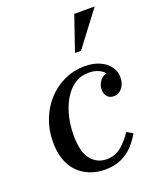

<svg xmlns="http://www.w3.org/2000/svg" viewBox="-137 -801 729 893"><g transform="rotate(-20 227.5 -355.0)"><path d="M229 10Q189 10 155 -3Q121 -16 95.5 -41.5Q70 -67 56.5 -105Q43 -143 43 -192Q43 -252 63 -303.5Q83 -355 118.5 -393.5Q154 -432 201 -453.5Q248 -475 300 -475Q344 -475 376 -460.5Q408 -446 424.5 -422.5Q441 -399 441 -369Q441 -339 424.5 -318Q408 -297 383 -297Q362 -297 350.5 -310.5Q339 -324 339 -345Q339 -370 355.5 -390Q372 -410 398 -410Q419 -410 426 -397.5Q433 -385 433 -370L402 -363Q402 -387 390 -404Q378 -421 357.5 -430.5Q337 -440 309 -440Q268 -440 237.5 -419Q207 -398 186 -362Q165 -326 154.5 -281.5Q144 -237 144 -190Q144 -106 174.5 -69.5Q205 -33 251 -33Q294 -33 324.5 -58.5Q355 -84 379 -121L409 -104Q392 -74 368 -48Q344 -22 310 -6Q276 10 229 10ZM441 -720 311 -548H281L340 -720Z"/></g></svg>

Font: Brygada 1918 Medium
Style: Italic
Weight: 500
Italic angle: -8°
Designer: Mateusz Machalski | Borys Kosmynka | Przemek Hoffer
Foundry: NIEPODLEGLA 2018
Version: Version 3.006